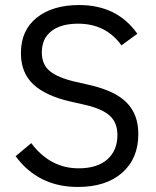

<svg xmlns="http://www.w3.org/2000/svg" viewBox="-20 -730 621 762"><path d="M289 12Q132 12 42 -110L104 -162Q179 -62 292 -62Q366 -62 406 -97.5Q446 -133 446 -194Q446 -243 416 -270.5Q386 -298 317 -314L260 -327Q162 -349 112.5 -395Q63 -441 63 -519Q63 -610 126 -660Q189 -710 294 -710Q445 -710 525 -596L462 -550Q400 -636 290 -636Q222 -636 184 -606.5Q146 -577 146 -522Q146 -474 177.5 -448Q209 -422 277 -406L334 -393Q436 -370 482.5 -323Q529 -276 529 -198Q529 -101 465 -44.5Q401 12 289 12Z"/></svg>

Font: Aneliza
Style: Regular
Weight: 400
Designer: Mike Abbink, Paul van der Laan, Pieter van Rosmalen
Foundry: Bold Monday
Version: Version 3.0